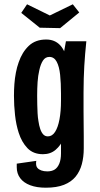

<svg xmlns="http://www.w3.org/2000/svg" viewBox="-20 -708 465 894"><path d="M193 166Q151 166 120.5 154.5Q90 143 74 121.5Q58 100 58 71Q58 66 58 62Q58 58 58 54L149 41Q148 45 148 48Q148 51 148 54Q148 66 154 73.5Q160 81 172 85.5Q184 90 200 90Q221 90 234.5 81.5Q248 73 256 54Q264 35 264 6Q264 -19 264 -60.5Q264 -102 264 -156.5Q264 -211 264 -277Q264 -317 265.5 -350.5Q267 -384 270.5 -412Q274 -440 278 -465.5Q282 -491 287 -516H382Q379 -486 376.5 -457.5Q374 -429 372.5 -401.5Q371 -374 370 -343.5Q369 -313 369 -278Q369 -229 369 -193Q369 -157 369.5 -128.5Q370 -100 370 -73.5Q370 -47 370 -17Q370 23 361 56.5Q352 90 332 114.5Q312 139 278 152.5Q244 166 193 166ZM180 10Q135 10 108 -18Q81 -46 67 -90Q55 -127 50 -172Q45 -217 45 -262Q45 -290 47 -317Q49 -344 54 -370Q59 -396 67 -418Q83 -465 114 -494.5Q145 -524 195 -524Q235 -524 260 -497.5Q285 -471 297 -411Q309 -351 309 -250L264 -272Q264 -321 260 -359.5Q256 -398 244 -420.5Q232 -443 210 -443Q191 -443 180 -426Q169 -409 163 -381Q157 -356 155 -325.5Q153 -295 153 -263Q153 -242 153.5 -221Q154 -200 155 -180.5Q156 -161 159 -144Q162 -123 167.5 -107Q173 -91 181.5 -82Q190 -73 203 -73Q223 -73 236.5 -94Q250 -115 257 -152.5Q264 -190 264 -239L309 -250Q309 -231 307 -199Q305 -167 298 -131.5Q291 -96 277 -63.5Q263 -31 239 -10.5Q215 10 180 10ZM260 -577 165 -579 79 -648 106 -688 212 -636 319 -688 349 -650Z"/></svg>

Font: Truculenta
Style: Bold
Weight: 700
Designer: Ivan Castro, Eva Sanz & Omnibus-Type Team
Foundry: Omnibus-Type
Version: Version 1.002